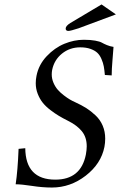

<svg xmlns="http://www.w3.org/2000/svg" viewBox="-20 -838 544 868"><path d="M493.2 -626Q492.2 -607.9 488.5 -566.2Q484.9 -524.4 484.9 -497.1L454.1 -499Q452.1 -522 449.2 -537.8Q446.3 -553.7 438.7 -571.3Q431.2 -588.9 419.9 -599.4Q408.7 -609.9 389.2 -616.9Q369.6 -624 342.8 -624Q295.4 -624 260.3 -595.7Q225.1 -567.4 215.8 -522Q213.9 -512.2 213.9 -501.5Q213.9 -481.9 221.9 -463.4Q230 -444.8 241.5 -431.9Q252.9 -418.9 268.6 -407Q284.2 -395 295.9 -388.2Q307.6 -381.3 319.8 -376Q348.6 -362.8 369.9 -349.4Q391.1 -335.9 412.1 -316.2Q433.1 -296.4 444.3 -269.8Q455.6 -243.2 455.6 -211.4Q455.6 -192.4 452.1 -173.8Q437 -97.7 367.7 -43.9Q298.3 9.8 214.8 9.8Q171.4 9.8 124.3 2.4Q77.1 -4.9 50.8 -4.9Q60.1 -65.9 64 -165L94.2 -168Q95.7 -25.9 230 -25.9Q345.7 -25.9 368.2 -139.2Q372.1 -161.1 372.1 -176.3Q372.1 -217.8 350.1 -244.6Q328.1 -271.5 289.1 -291Q264.6 -303.2 246.6 -314Q228.5 -324.7 207.5 -340.8Q186.5 -356.9 173.1 -373.8Q159.7 -390.6 150.6 -413.6Q141.6 -436.5 141.6 -461.9Q141.6 -478.5 145 -495.1Q154.8 -545.4 190.9 -583.7Q227.1 -622.1 271 -640.1Q314.9 -658.2 358.9 -658.2Q389.2 -658.2 410.2 -654.3Q431.2 -650.4 440.2 -645.3Q449.2 -640.1 463.1 -634.3Q477.1 -628.4 493.2 -626ZM289.1 -698.2Q276.9 -698.2 276.9 -709Q276.9 -720.7 297.9 -733.9L439 -817.9L503.9 -772.9L335 -710Q298.8 -698.2 289.1 -698.2Z"/></svg>

Font: Linux Libertine G
Style: Italic
Weight: 400
Italic angle: -12°
Designer: Philipp H. Poll
Foundry: Philipp H. Poll
Version: Version 5.1.3